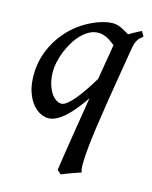

<svg xmlns="http://www.w3.org/2000/svg" viewBox="-107 -528 670 844"><g transform="rotate(15 227.5 -106.5)"><path d="M446.3 -435.1Q438 -428.2 432.4 -422.9Q426.8 -417.5 422.4 -410.4Q418 -403.3 414.8 -393.1Q411.6 -382.8 408.7 -366.2L387.2 -236.3Q376.5 -171.4 366.7 -110.6Q356.9 -49.8 349.4 4.2Q341.8 58.1 337.6 100.8Q333.5 143.6 333.3 172.6Q333 201.7 338.4 212.4Q331.5 214.8 319.6 218.8Q307.6 222.7 294.7 227.5Q281.7 232.4 269.8 236.8Q257.8 241.2 252 244.1L233.4 229Q235.8 211.4 241 177.5Q246.1 143.6 253.2 98.6Q260.3 53.7 269 0Q277.8 -53.7 287.1 -111.3Q268.1 -83.5 248.8 -59.6Q229.5 -35.6 210 -17.8Q190.4 0 171.1 10Q151.9 20 133.8 20Q117.2 20 97.9 10.7Q78.6 1.5 62 -18.8Q45.4 -39.1 34.4 -71Q23.4 -103 23.4 -148.9Q23.4 -187.5 33.4 -224.9Q43.5 -262.2 62.5 -296.1Q81.5 -330.1 108.6 -359.4Q135.7 -388.7 170.4 -411.1Q184.1 -419.9 200.4 -428.2Q216.8 -436.5 234.1 -442.9Q251.5 -449.2 268.6 -453.1Q285.6 -457 301.3 -457Q322.3 -457 342 -447Q361.8 -437 378.4 -426.8Q391.1 -435.1 405.3 -442.6Q419.4 -450.2 433.1 -457ZM173.8 -56.6Q184.6 -56.6 199.5 -68.6Q214.4 -80.6 231.2 -100.6Q248 -120.6 266.1 -147.5Q284.2 -174.3 301.8 -203.6Q308.6 -245.1 315.4 -285.4Q322.3 -325.7 328.6 -364.3Q320.8 -370.6 312 -377Q303.2 -383.3 293.7 -388.4Q284.2 -393.6 273.4 -396.7Q262.7 -399.9 251.5 -399.9Q230 -399.9 210.4 -389.4Q190.9 -378.9 174.1 -361.3Q157.2 -343.8 143.8 -321.3Q130.4 -298.8 120.8 -274.9Q111.3 -251 106.2 -227.5Q101.1 -204.1 101.1 -185.1Q101.1 -154.8 107.7 -131.1Q114.3 -107.4 124.5 -90.8Q134.8 -74.2 147.7 -65.4Q160.6 -56.6 173.8 -56.6Z"/></g></svg>

Font: Gentium Book Basic
Style: Italic
Weight: 400
Italic angle: -8°
Designer: J. Victor Gaultney and Annie Olsen
Foundry: SIL International
Version: Version 1.102; 2013; Maintenance release